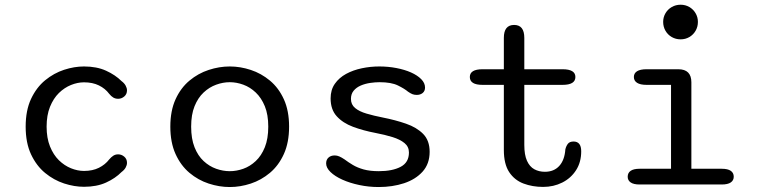

<svg xmlns="http://www.w3.org/2000/svg" viewBox="-20 -762 3135 793"><path d="M327 9.5Q287 9.5 244.8 -4.2Q202.5 -18 166.5 -47.5Q130.5 -77 108.2 -124.5Q86 -172 86 -239Q86 -306 108.2 -353.5Q130.5 -401 166.5 -430.5Q202.5 -460 244.8 -473.8Q287 -487.5 327 -487.5Q379.5 -487.5 418 -470Q456.5 -452.5 482 -427Q493.5 -418.5 499 -408.2Q504.5 -398 504.5 -389Q504.5 -373 493.2 -363.5Q482 -354 468 -354Q456.5 -354 447.8 -359.2Q439 -364.5 431 -374.5Q414.5 -396.5 388.5 -409.2Q362.5 -422 327 -422Q300.5 -422 273.2 -411Q246 -400 223.2 -377.8Q200.5 -355.5 186.5 -320.8Q172.5 -286 172.5 -239Q172.5 -192 186.5 -157.2Q200.5 -122.5 223.2 -100.2Q246 -78 273.2 -67Q300.5 -56 327 -56Q362.5 -56 388.5 -69Q414.5 -82 431 -103.5Q439 -113 447.8 -118.8Q456.5 -124.5 468 -124.5Q482 -124.5 493.2 -115Q504.5 -105.5 504.5 -89.5Q504.5 -80 499 -70Q493.5 -60 482 -51.5Q456.5 -25.5 418 -8Q379.5 9.5 327 9.5Z M929 10.5Q885.5 10.5 842 -3.8Q798.5 -18 762.5 -48.2Q726.5 -78.5 705 -126Q683.5 -173.5 683.5 -239Q683.5 -304.5 705 -351.8Q726.5 -399 762.5 -429Q798.5 -459 842 -473.2Q885.5 -487.5 929 -487.5Q972.5 -487.5 1015.8 -473.2Q1059 -459 1095 -429Q1131 -399 1152.5 -351.8Q1174 -304.5 1174 -239Q1174 -173.5 1152.5 -126Q1131 -78.5 1095 -48.2Q1059 -18 1015.8 -3.8Q972.5 10.5 929 10.5ZM929 -55Q957 -55 985 -65Q1013 -75 1036.2 -96.8Q1059.5 -118.5 1073.8 -153.8Q1088 -189 1088 -239Q1088 -288.5 1073.8 -323.2Q1059.5 -358 1036.2 -380Q1013 -402 985 -412.2Q957 -422.5 929 -422.5Q901 -422.5 872.8 -412.2Q844.5 -402 821 -380Q797.5 -358 783.5 -323.2Q769.5 -288.5 769.5 -239Q769.5 -189 783.5 -153.8Q797.5 -118.5 821 -96.8Q844.5 -75 872.8 -65Q901 -55 929 -55Z M1544 10.5Q1503 10.5 1464 2.2Q1425 -6 1394 -20Q1363 -34 1345 -51.5Q1327 -69 1327 -87Q1327 -102.5 1336.8 -111.2Q1346.5 -120 1362.5 -120Q1372 -120 1381.2 -116Q1390.5 -112 1402.5 -104Q1418.5 -92 1437.2 -80.8Q1456 -69.5 1482 -62.2Q1508 -55 1544.5 -55Q1600.5 -55 1634.8 -73Q1669 -91 1669 -132Q1669 -156 1650.8 -171Q1632.5 -186 1601.2 -195.8Q1570 -205.5 1530.5 -213Q1480.5 -222.5 1438.2 -238.2Q1396 -254 1370.8 -281.8Q1345.5 -309.5 1345.5 -355.5Q1345.5 -391 1363 -416Q1380.5 -441 1409.5 -456.8Q1438.5 -472.5 1474.2 -480Q1510 -487.5 1546.5 -487.5Q1583 -487.5 1617 -481Q1651 -474.5 1677.5 -462.8Q1704 -451 1719.8 -435Q1735.5 -419 1735.5 -400.5Q1735.5 -386 1725.8 -378Q1716 -370 1701.5 -370Q1691 -370 1683 -373.2Q1675 -376.5 1665 -383.5Q1651 -395.5 1623.5 -409Q1596 -422.5 1547.5 -422.5Q1529.5 -422.5 1509 -419.5Q1488.5 -416.5 1470.2 -408.8Q1452 -401 1440.8 -387.5Q1429.5 -374 1429.5 -353.5Q1429.5 -330 1446.8 -315.8Q1464 -301.5 1493.8 -292.8Q1523.5 -284 1561.5 -276.5Q1612.5 -266.5 1656.8 -251.2Q1701 -236 1727.8 -208.8Q1754.5 -181.5 1754.5 -135Q1754.5 -85.5 1725.5 -53.2Q1696.5 -21 1648.8 -5.2Q1601 10.5 1544 10.5Z M1973 -411.5Q1920.5 -411.5 1920.5 -444Q1920.5 -476 1973 -476H2061V-605.5Q2061 -659 2103.5 -659Q2145.5 -659 2145.5 -605.5V-476H2303.5Q2356.5 -476 2356.5 -444Q2356.5 -411.5 2303.5 -411.5H2145.5V-163.5Q2145.5 -122.5 2156.5 -98Q2167.5 -73.5 2186.8 -63Q2206 -52.5 2230.5 -52.5Q2268 -52.5 2290 -76.8Q2312 -101 2315 -145Q2318 -158 2325.2 -167.8Q2332.5 -177.5 2349 -177.5Q2364.5 -177.5 2372.5 -167.5Q2380.5 -157.5 2380.5 -137Q2380.5 -92 2359.2 -59Q2338 -26 2302.2 -8Q2266.5 10 2223 10Q2179 10 2142 -4Q2105 -18 2083 -51.2Q2061 -84.5 2061 -142.5V-411.5Z M2622 -65H2751.5V-411.5H2650.5Q2624.5 -411.5 2611.2 -420Q2598 -428.5 2598 -444Q2598 -459.5 2611.2 -467.8Q2624.5 -476 2650.5 -476H2781.5Q2835.5 -476 2835.5 -422V-65H2960.5Q2986 -65 2998.2 -56.5Q3010.5 -48 3010.5 -32Q3010.5 -17 2998.2 -8.5Q2986 0 2960.5 0H2622Q2597 0 2584.8 -8.5Q2572.5 -17 2572.5 -32Q2572.5 -48 2584.8 -56.5Q2597 -65 2622 -65ZM2719 -671.5Q2719 -691 2728.5 -707.2Q2738 -723.5 2754.5 -733Q2771 -742.5 2791 -742.5Q2811 -742.5 2827.2 -733Q2843.5 -723.5 2853 -707.2Q2862.5 -691 2862.5 -671.5Q2862.5 -651.5 2853 -635Q2843.5 -618.5 2827.2 -609Q2811 -599.5 2791 -599.5Q2771 -599.5 2754.5 -609Q2738 -618.5 2728.5 -635Q2719 -651.5 2719 -671.5Z"/></svg>

Font: Sono ExtraLight Monospace
Style: Regular
Weight: 400
Version: Version 2.112